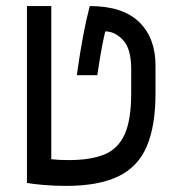

<svg xmlns="http://www.w3.org/2000/svg" viewBox="-20 -606 626 636"><path d="M198.2 9.8Q159.7 9.8 123.5 6.6Q87.4 3.4 69.3 0V-585.9H149.9V-78.6Q162.1 -77.1 176.5 -76.4Q190.9 -75.7 208 -75.7Q279.3 -75.7 325 -94Q370.6 -112.3 392.6 -160.2Q414.6 -208 414.6 -297.4V-376Q414.6 -444.8 387.5 -473.4Q360.4 -502 328.6 -502Q324.2 -483.9 318.1 -452.6Q312 -421.4 302.2 -356.9H234.4Q245.1 -433.1 255.4 -487.3Q265.6 -541.5 277.3 -585.9Q386.7 -585.9 440.9 -533Q495.1 -480 495.1 -389.6V-296.9Q495.1 -188 465.8 -120.4Q436.5 -52.7 371.3 -21.5Q306.2 9.8 198.2 9.8Z"/></svg>

Font: CaskaydiaMono NF SemiLight
Style: Regular
Weight: 350
Designer: Aaron Bell
Foundry: Saja Typeworks
Version: Version 2111.001; ttfautohint (v1.8.4);Nerd Fonts 3.1.1